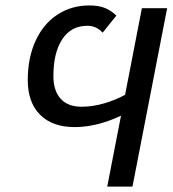

<svg xmlns="http://www.w3.org/2000/svg" viewBox="-20 -689 640 709"><path d="M358.9 -568.4Q335.9 -593.8 302.7 -593.8Q242.7 -593.8 210 -544.2Q177.2 -494.6 177.2 -408.2Q177.2 -354 203.9 -324.5Q230.5 -294.9 280.8 -294.9Q323.2 -294.9 365.7 -307.6Q408.2 -320.3 441.9 -338.9L503.9 -658.7H597.2L469.2 0H376L426.8 -261.7Q336.9 -219.7 255.9 -219.7Q173.3 -219.7 127.9 -265.4Q82.5 -311 82.5 -393.6Q82.5 -475.1 111.3 -538.1Q140.1 -601.1 192.1 -635Q244.1 -668.9 309.6 -668.9Q344.2 -668.9 367.7 -659.4Q391.1 -649.9 409.7 -631.3Z"/></svg>

Font: Cousine
Style: Italic
Weight: 400
Italic angle: -12°
Monospace: yes
Designer: Steve Matteson
Foundry: Monotype Imaging Inc.
Version: Version 1.21